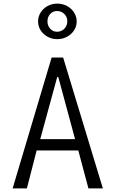

<svg xmlns="http://www.w3.org/2000/svg" viewBox="-20 -1044 640 1064"><path d="M266 -725H330L550 0H470L414 -210H183L129 0H50ZM396 -273 303 -617H297L203 -273ZM191 -925Q191 -952 205.2 -974.8Q219.5 -997.5 244 -1010.8Q268.5 -1024 297 -1024Q326.5 -1024 351.2 -1010.8Q376 -997.5 390.5 -974.8Q405 -952 405 -925Q405 -898.5 390.5 -876Q376 -853.5 351.2 -840.2Q326.5 -827 297 -827Q268.5 -827 244 -840.2Q219.5 -853.5 205.2 -876Q191 -898.5 191 -925ZM353 -926Q353 -950 336.5 -966.5Q320 -983 296 -983Q273.5 -983 258.2 -966.5Q243 -950 243 -926Q243 -901.5 258.2 -884.8Q273.5 -868 296 -868Q320 -868 336.5 -884.8Q353 -901.5 353 -926Z"/></svg>

Font: JuliaMono Light
Style: Regular
Weight: 300
Monospace: yes
Designer: cormullion
Foundry: corm
Version: Version 0.054; ttfautohint (v1.8.4)